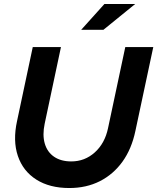

<svg xmlns="http://www.w3.org/2000/svg" viewBox="-20 -937 792 967"><path d="M329 10Q230 10 163 -32.5Q96 -75 70 -151.5Q44 -228 66 -328L145 -700H287L205 -314Q193 -257 205.5 -214Q218 -171 252.5 -147.5Q287 -124 339 -124Q407 -124 457.5 -169.5Q508 -215 524 -291L611 -700H752L662 -278Q643 -187 597 -123Q551 -59 483 -24.5Q415 10 329 10ZM389 -787 506 -917H661L501 -787Z"/></svg>

Font: Red Hat Display ExtraBold
Style: Italic
Weight: 800
Italic angle: -12°
Designer: Pentagram, MCKL
Foundry: Pentagram, MCKL
Version: Version 1.023